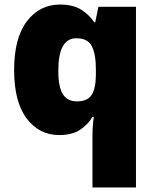

<svg xmlns="http://www.w3.org/2000/svg" viewBox="-20 -583 683 843"><path d="M386 11Q386 -30 392 -70H386Q367 -37 332 -13.5Q297 10 240 10Q152 10 97 -63Q42 -136 42 -276Q42 -416 98 -489.5Q154 -563 243 -563Q301 -563 336.5 -540.5Q372 -518 394 -485H398L412 -553H577V240H386ZM318 -138Q365 -138 383 -167.5Q401 -197 401 -256V-279Q401 -344 383.5 -379.5Q366 -415 315 -415Q236 -415 236 -273Q236 -201 256 -169.5Q276 -138 318 -138Z"/></svg>

Font: Noto Sans Arabic Blk
Style: Regular
Weight: 900
Designer: Monotype Design Team, Nadine Chahine, Nizar Qandah and Khaled Hosny
Foundry: Monotype Imaging Inc.
Version: Version 2.012; ttfautohint (v1.8.4.7-5d5b)